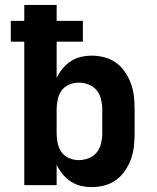

<svg xmlns="http://www.w3.org/2000/svg" viewBox="-20 -755 640 783"><path d="M355 8Q332 8 310 3Q288 -2 269 -14.5Q250 -27 235.5 -44.5Q221 -62 211 -83V0H79V-585H24V-670H79V-735H211V-670H318V-585H211V-437Q221 -458 235.5 -475.5Q250 -493 269 -505.5Q288 -518 310 -523Q332 -528 355 -528Q381 -528 407 -521Q433 -514 454 -498.5Q475 -483 490 -461Q505 -439 514 -414Q523 -389 526 -362.5Q529 -336 529 -310V-210Q529 -184 526 -157.5Q523 -131 514 -106Q505 -81 490 -59Q475 -37 454 -21.5Q433 -6 407 1Q381 8 355 8ZM301 -102Q321 -102 341 -109.5Q361 -117 374 -133Q387 -149 392 -169.5Q397 -190 397 -210V-310Q397 -330 392 -350.5Q387 -371 374 -387Q361 -403 341 -410.5Q321 -418 301 -418Q281 -418 262 -410Q243 -402 231.5 -386Q220 -370 215.5 -350Q211 -330 211 -310V-210Q211 -190 215.5 -170Q220 -150 231.5 -134Q243 -118 262 -110Q281 -102 301 -102Z"/></svg>

Font: Iosevka Aile Extrabold
Style: Regular
Weight: 800
Designer: Belleve Invis
Foundry: Belleve Invis
Version: Version 27.3.5; ttfautohint (v1.8.4)